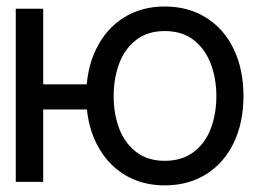

<svg xmlns="http://www.w3.org/2000/svg" viewBox="-20 -557 816 588"><path d="M322.3 -221.7H41V-298.8H322.3ZM112.3 0H28.3V-530.3H112.3ZM244.1 -262.7Q244.1 -344.7 274.4 -406.7Q304.7 -468.8 358.9 -502.9Q413.1 -537.1 484.4 -537.1Q556.6 -537.1 611.3 -502.9Q666 -468.8 695.8 -406.7Q725.6 -344.7 725.6 -262.7Q725.6 -181.6 695.8 -119.6Q666 -57.6 611.3 -23.4Q556.6 10.7 484.4 10.7Q413.1 10.7 358.9 -23.4Q304.7 -57.6 274.4 -119.6Q244.1 -181.6 244.1 -262.7ZM642.6 -262.7Q642.6 -317.4 625 -362.8Q607.4 -408.2 572.3 -435.1Q537.1 -461.9 484.4 -461.9Q432.6 -461.9 397.5 -435.1Q362.3 -408.2 345.2 -362.8Q328.1 -317.4 328.1 -262.7Q328.1 -208 345.2 -163.1Q362.3 -118.2 397.5 -91.3Q432.6 -64.5 484.4 -64.5Q537.1 -64.5 572.8 -91.3Q608.4 -118.2 625.5 -163.1Q642.6 -208 642.6 -262.7Z"/></svg>

Font: Pretendard GOV Variable
Style: Regular
Weight: 400
Designer: Base glyphs from Inter by Rasmus Andersson; Hangul glyphs from Noto Sans CJK(Source Han Sans) by Jang Soo-young and Kang
Foundry: Kil Hyung-jin
Version: Version 1.307;Glyphs 3.2 (3192)